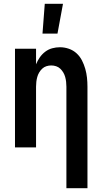

<svg xmlns="http://www.w3.org/2000/svg" viewBox="-20 -777 540 1012"><path d="M330 215V-320Q330 -333 328.5 -346Q327 -359 323.5 -371.5Q320 -384 313.5 -395Q307 -406 297.5 -415Q288 -424 275.5 -428Q263 -432 250 -432Q237 -432 224.5 -428Q212 -424 202.5 -415Q193 -406 186.5 -395Q180 -384 176.5 -371.5Q173 -359 171.5 -346Q170 -333 170 -320V0H59V-520H170V-438Q178 -458 190 -475Q202 -492 218.5 -504.5Q235 -517 255 -522.5Q275 -528 296 -528Q320 -528 343 -520Q366 -512 383.5 -496Q401 -480 412 -458.5Q423 -437 429.5 -414Q436 -391 438.5 -367.5Q441 -344 441 -320V215ZM204 -600 216 -757H312L283 -600Z"/></svg>

Font: Iosevka Custom
Style: Bold
Weight: 700
Monospace: yes
Designer: Belleve Invis
Foundry: Belleve Invis
Version: Version 30.3.3; ttfautohint (v1.8.3)